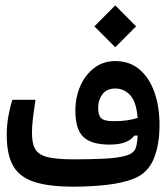

<svg xmlns="http://www.w3.org/2000/svg" viewBox="-20 -701 626 724"><path d="M258.3 2.9Q163.6 2.9 108.2 -15.4Q52.7 -33.7 29.1 -76.4Q5.4 -119.1 5.4 -192.4Q5.4 -230 12.2 -266.4Q19 -302.7 26.9 -324.7H113.8Q106.9 -278.8 103.8 -252Q100.6 -225.1 100.6 -198.7Q100.6 -160.6 112.5 -139.2Q124.5 -117.7 158.4 -108.9Q192.4 -100.1 258.3 -100.1Q314.5 -100.1 369.6 -102.5Q424.8 -105 456.1 -114.3Q477.5 -120.6 487.3 -134Q497.1 -147.5 499 -189.9L486.3 -189.5Q475.6 -174.3 453.1 -165Q430.7 -155.8 393.1 -155.8Q324.7 -155.8 294.4 -184.6Q264.2 -213.4 264.2 -284.2Q264.2 -334.5 283 -377Q301.8 -419.4 335.7 -445.1Q369.6 -470.7 414.6 -470.7Q468.8 -470.7 505.9 -439.2Q543 -407.7 562.3 -353.3Q581.5 -298.8 581.5 -230Q581.5 -154.8 559.6 -101.8Q537.6 -48.8 485.8 -27.8Q445.3 -11.2 384.5 -4.2Q323.7 2.9 258.3 2.9ZM499 -256.3Q494.1 -317.4 470.9 -342.3Q447.8 -367.2 415 -367.2Q382.3 -367.2 366.2 -345.5Q350.1 -323.7 350.1 -294.9Q350.1 -267.1 361.1 -255.6Q372.1 -244.1 409.2 -244.1Q437.5 -244.1 458 -247.1Q478.5 -250 499 -256.3ZM414.6 -522.9 335.9 -601.6 414.6 -680.7 493.2 -601.6Z"/></svg>

Font: Cascadia Mono PL
Style: Regular
Weight: 400
Monospace: yes
Designer: Aaron Bell
Foundry: Saja Typeworks
Version: Version 2404.023; ttfautohint (v1.8.4)